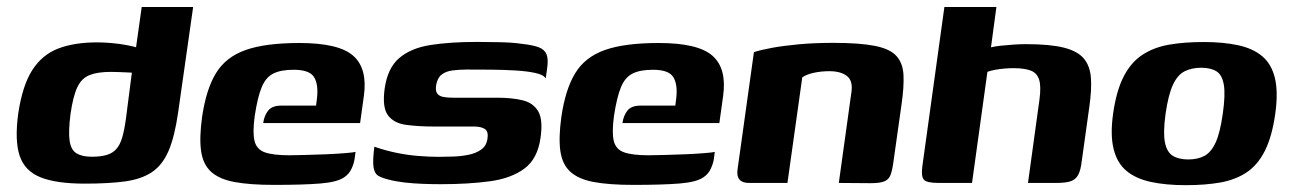

<svg xmlns="http://www.w3.org/2000/svg" viewBox="-20 -525 3712 551"><path d="M223.1 2Q141.9 2 96.5 -16.1Q51.1 -34.2 36.4 -78Q21.8 -121.9 32.4 -199.6Q44.4 -279.9 72.8 -324.1Q101.2 -368.3 147.6 -385.9Q193.9 -403.4 258.4 -403.4Q278.3 -403.4 300.7 -401.4Q323.1 -399.4 344 -395.5Q364.9 -391.6 380.8 -386.3Q396.7 -381 403.7 -374.5L366.3 -359.9L386.7 -505H534.3L491 -201Q481 -132 463.5 -91.5Q446 -51 415.7 -30.8Q385.4 -10.7 338.3 -4.3Q291.2 2 223.1 2ZM243.2 -75.2Q268.7 -75.2 285.8 -80.2Q302.8 -85.1 313.6 -97.1Q324.4 -109 330.6 -130.1Q336.8 -151.1 341.3 -183.6L358.4 -316.5Q352.7 -316.8 342.3 -317.3Q332 -317.8 320.5 -318.2Q309 -318.7 298 -318.7Q259.9 -318.7 237 -309.5Q214.1 -300.4 201.9 -274.7Q189.7 -248.9 182.4 -198.3Q175.9 -147.1 179.8 -120.8Q183.7 -94.5 199.7 -84.9Q215.8 -75.2 243.2 -75.2Z M766.5 5.6Q696.9 5.6 652.8 -2.7Q608.7 -11 585.5 -32.3Q562.4 -53.6 557.1 -91.7Q551.7 -129.7 560 -189.7Q571.7 -269.5 600.1 -315.5Q628.4 -361.6 685.2 -381.6Q742 -401.6 839.4 -401.6Q952.6 -401.6 993.9 -364.8Q1035.2 -328.1 1024.2 -249.3L1013.4 -171.9H735.3Q738.3 -193.4 749.7 -207.7Q761.1 -221.9 786.9 -221.9H887L889.7 -243.2Q894.2 -283.3 881 -304Q867.8 -324.8 822.9 -324.8Q786.3 -324.8 764.7 -314.1Q743 -303.5 731.2 -275.2Q719.3 -246.8 711 -192.4Q704.5 -144.6 710.5 -120.3Q716.5 -96 740.4 -87.7Q764.3 -79.4 810.5 -79.4Q827.8 -79.4 856.8 -80.3Q885.8 -81.1 916.8 -82.3Q947.7 -83.6 971.1 -85.6Q994.4 -87.5 1000.3 -89.1L997.9 -70.7Q996.2 -56.8 989 -41.2Q981.8 -25.5 968 -16.4Q948.2 -2.4 899.5 1.6Q850.8 5.6 766.5 5.6Z M1244.9 3.6Q1220.8 3.6 1193.6 2.6Q1166.3 1.6 1140.7 -1.3Q1115 -4.3 1094.3 -9.9Q1076.6 -14.2 1065.6 -20.5Q1054.7 -26.8 1051.9 -45.6Q1049.2 -64.3 1054.3 -104Q1084.5 -93.4 1116.6 -86.7Q1148.7 -80 1180 -77.5Q1211.2 -74.9 1238.2 -74.9Q1257 -74.9 1279.7 -75.7Q1302.4 -76.4 1324.1 -80.7Q1345.8 -85 1360.8 -95.7Q1375.7 -106.4 1378.7 -125.3Q1382.5 -147.7 1371.5 -154.8Q1360.4 -161.9 1340.2 -161.9H1225.9Q1180.4 -161.9 1145.3 -166.7Q1110.1 -171.6 1093.3 -194.2Q1076.5 -216.8 1083.9 -270.7Q1092.2 -329.7 1125.6 -358.3Q1158.9 -386.9 1215.2 -395.8Q1271.4 -404.7 1348.4 -404.7Q1376.7 -404.7 1414.1 -403.9Q1451.6 -403.1 1478.2 -399.1Q1508.7 -395.8 1525.6 -389.5Q1542.5 -383.2 1548.3 -369.5Q1554.2 -355.7 1550.1 -328L1546 -299.6Q1541.2 -309.9 1517.7 -315.3Q1494.2 -320.6 1460 -322.7Q1425.8 -324.8 1388.7 -325.1Q1351.6 -325.4 1319.6 -325.4Q1297.1 -325.4 1278.2 -322.8Q1259.2 -320.3 1247.1 -310.7Q1235.1 -301.2 1231.5 -280Q1229.2 -263.6 1235.1 -256.2Q1240.9 -248.8 1252.8 -246.7Q1264.7 -244.6 1279.8 -244.6H1407Q1449.2 -244.6 1479.8 -237.2Q1510.4 -229.8 1524.6 -205.4Q1538.8 -181 1531.1 -128.8Q1522.7 -69.1 1484.8 -41.1Q1446.9 -13 1385.4 -4.7Q1323.9 3.6 1244.9 3.6Z M1797.5 5.6Q1727.9 5.6 1683.8 -2.7Q1639.7 -11 1616.5 -32.3Q1593.4 -53.6 1588.1 -91.7Q1582.7 -129.7 1591 -189.7Q1602.7 -269.5 1631.1 -315.5Q1659.4 -361.6 1716.2 -381.6Q1773 -401.6 1870.4 -401.6Q1983.6 -401.6 2024.9 -364.8Q2066.2 -328.1 2055.2 -249.3L2044.4 -171.9H1766.3Q1769.3 -193.4 1780.7 -207.7Q1792.1 -221.9 1817.9 -221.9H1918L1920.7 -243.2Q1925.2 -283.3 1912 -304Q1898.8 -324.8 1853.9 -324.8Q1817.3 -324.8 1795.7 -314.1Q1774 -303.5 1762.2 -275.2Q1750.3 -246.8 1742 -192.4Q1735.5 -144.6 1741.5 -120.3Q1747.5 -96 1771.4 -87.7Q1795.3 -79.4 1841.5 -79.4Q1858.8 -79.4 1887.8 -80.3Q1916.8 -81.1 1947.8 -82.3Q1978.7 -83.6 2002.1 -85.6Q2025.4 -87.5 2031.3 -89.1L2028.9 -70.7Q2027.2 -56.8 2020 -41.2Q2012.8 -25.5 1999 -16.4Q1979.2 -2.4 1930.5 1.6Q1881.8 5.6 1797.5 5.6Z M2129.3 0Q2090.9 0 2096.7 -39.5L2143.6 -375.3Q2163.4 -381.9 2195.8 -387.8Q2228.3 -393.8 2272.8 -397.9Q2317.3 -402 2371.2 -402Q2447.2 -402 2490.5 -393.4Q2533.8 -384.9 2552.4 -364.5Q2571 -344.1 2572.8 -310.2Q2574.6 -276.3 2567.2 -225.2L2543.3 -56Q2540.2 -34.1 2535.1 -21.6Q2530 -9.2 2517.2 -4.3Q2504.5 0.7 2478.1 0.7L2387.2 0L2423.3 -259.9Q2428.3 -293.2 2410.5 -306.9Q2392.8 -320.7 2360 -320.7Q2336 -320.7 2314.7 -315.9Q2293.4 -311.2 2282.3 -302.8L2239.8 0Z M2673.5 0Q2638.7 0 2631 -9.7Q2623.3 -19.4 2626.7 -46.1L2690.2 -505H2839.5L2823.9 -389.2Q2835.5 -392.1 2852.7 -393.9Q2869.8 -395.7 2888.9 -397Q2907.9 -398.3 2924.4 -398.3Q2992.8 -398.3 3032.6 -388.4Q3072.4 -378.4 3090.3 -357.1Q3108.1 -335.8 3110.7 -301.8Q3113.2 -267.9 3106.2 -218.8L3084.4 -62.8Q3081.4 -36 3073.9 -22.6Q3066.4 -9.2 3052 -4.6Q3037.6 0 3010.7 0H2930.1L2963 -239Q2968.2 -276.8 2962.1 -296.2Q2956 -315.6 2937.9 -322.5Q2919.7 -329.4 2887.7 -329.4Q2876.6 -329.4 2862.5 -328.2Q2848.4 -327.1 2835.4 -324.6Q2822.5 -322.1 2813.7 -318.9L2769.5 0Z M3382.9 6.4Q3325.6 6.4 3282.8 -2.9Q3239.9 -12.1 3212.9 -34.5Q3185.9 -56.9 3175.9 -97.3Q3165.8 -137.6 3174.4 -199Q3183.7 -264.6 3204.6 -305.2Q3225.5 -345.9 3258 -367.4Q3290.5 -388.9 3334.3 -396.7Q3378.1 -404.4 3434 -404.4Q3491.3 -404.4 3533.6 -395.1Q3575.9 -385.9 3602.5 -363.5Q3629 -341.1 3638.7 -301.1Q3648.4 -261.1 3639.8 -199Q3630.5 -133.1 3610.1 -92.5Q3589.7 -51.8 3557.7 -30.4Q3525.8 -9.1 3482.3 -1.3Q3438.8 6.4 3382.9 6.4ZM3390 -67.4Q3417.4 -67.4 3436.7 -77.8Q3456 -88.2 3468.8 -116.4Q3481.6 -144.5 3489.2 -199Q3497 -253.5 3492.1 -282Q3487.2 -310.5 3470.7 -320.5Q3454.3 -330.6 3426.9 -330.6Q3400.2 -330.6 3379.9 -320.5Q3359.6 -310.5 3346.2 -282Q3332.9 -253.5 3325 -199Q3317.5 -144.5 3323.1 -116.4Q3328.7 -88.2 3345.8 -77.8Q3363 -67.4 3390 -67.4Z"/></svg>

Font: Genos Thin
Style: Italic
Weight: 100
Italic angle: -8°
Designer: Robert E. Leuschke
Foundry: Robert E. Leuschke
Version: Version 1.010